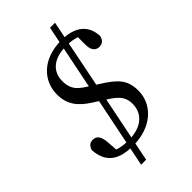

<svg xmlns="http://www.w3.org/2000/svg" viewBox="-259 -832 1030 1030"><g transform="rotate(-45 255.5 -317.5)"><path d="M166 115H204L293 -322H255L166 115ZM208 13C348 13 437 -71 437 -176C437 -257 402 -295 313 -350L274 -375C223 -407 184 -429 184 -501C184 -577 241 -620 330 -620C362 -620 404 -617 451 -591L410 -627V-550C410 -504 433 -490 455 -490C476 -490 494 -501 499 -531C494 -613 440 -660 335 -660C192 -660 113 -573 113 -471C113 -395 148 -349 219 -304L260 -278C322 -238 365 -214 365 -148C365 -76 311 -25 214 -25C166 -25 132 -31 83 -58L131 -15L125 -95C121 -149 103 -163 76 -163C54 -163 42 -151 34 -128C41 -27 100 13 208 13ZM253 -322H292L378 -750H340L253 -322Z"/></g></svg>

Font: Source Serif 4 Variable
Style: Italic
Weight: 400
Italic angle: -12°
Designer: Frank Grießhammer
Foundry: Adobe Systems Incorporated
Version: Version 4.004;hotconv 1.0.116;makeotfexe 2.5.65601